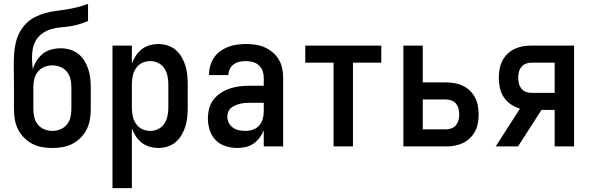

<svg xmlns="http://www.w3.org/2000/svg" viewBox="-20 -755 3040 990"><path d="M250 8Q223 8 196.5 3.5Q170 -1 146.5 -13.5Q123 -26 104 -45Q85 -64 73 -88Q61 -112 56.5 -138.5Q52 -165 52 -192V-306Q52 -336 51.5 -365Q51 -394 51 -424Q51 -452 53 -480Q55 -508 61.5 -535.5Q68 -563 81.5 -588.5Q95 -614 115 -634Q135 -654 160.5 -667Q186 -680 213 -687.5Q240 -695 268 -698.5Q296 -702 324 -706.5Q352 -711 379.5 -718Q407 -725 434 -735V-647Q412 -637 388.5 -630Q365 -623 341.5 -619.5Q318 -616 293.5 -614Q269 -612 246 -605.5Q223 -599 202.5 -585.5Q182 -572 168.5 -552Q155 -532 150 -508Q145 -484 145 -460Q145 -444 146 -428.5Q147 -413 149 -398Q156 -421 169 -442Q182 -463 201 -478Q220 -493 244 -499.5Q268 -506 292 -506Q316 -506 339.5 -499.5Q363 -493 382 -478.5Q401 -464 414 -443.5Q427 -423 434.5 -400.5Q442 -378 445 -354Q448 -330 448 -306V-192Q448 -165 443.5 -138.5Q439 -112 427 -88Q415 -64 396 -45Q377 -26 353.5 -13.5Q330 -1 303.5 3.5Q277 8 250 8ZM250 -80Q271 -80 291 -88Q311 -96 324.5 -112.5Q338 -129 343 -149.5Q348 -170 348 -192V-306Q348 -328 343 -348.5Q338 -369 324.5 -385.5Q311 -402 291 -410Q271 -418 250 -418Q229 -418 209 -410Q189 -402 175.5 -385.5Q162 -369 157 -348.5Q152 -328 152 -306V-192Q152 -170 157 -149.5Q162 -129 175.5 -112.5Q189 -96 209 -88Q229 -80 250 -80Z M560 215V-520H660V-427Q668 -449 680.5 -468Q693 -487 711 -501Q729 -515 751.5 -521.5Q774 -528 796 -528Q821 -528 844.5 -520.5Q868 -513 886 -497.5Q904 -482 916.5 -460.5Q929 -439 936 -416Q943 -393 945.5 -368.5Q948 -344 948 -320V-200Q948 -176 945.5 -151.5Q943 -127 936 -104Q929 -81 916.5 -59.5Q904 -38 886 -22.5Q868 -7 844.5 0.5Q821 8 796 8Q774 8 751.5 1.5Q729 -5 711 -19Q693 -33 680.5 -52Q668 -71 660 -93V215ZM754 -80Q776 -80 795.5 -89.5Q815 -99 827 -117Q839 -135 843.5 -156.5Q848 -178 848 -200V-320Q848 -342 843.5 -363.5Q839 -385 827 -403Q815 -421 795.5 -430.5Q776 -440 754 -440Q732 -440 712.5 -430.5Q693 -421 681 -403Q669 -385 664.5 -363.5Q660 -342 660 -320V-200Q660 -178 664.5 -156.5Q669 -135 681 -117Q693 -99 712.5 -89.5Q732 -80 754 -80Z M1203 8Q1173 8 1143 -1.5Q1113 -11 1092 -32.5Q1071 -54 1061.5 -83.5Q1052 -113 1052 -144Q1052 -170 1058.5 -195.5Q1065 -221 1081 -241.5Q1097 -262 1119.5 -276.5Q1142 -291 1166.5 -299Q1191 -307 1217 -310Q1243 -313 1269 -313H1340V-354Q1340 -372 1334 -389Q1328 -406 1315 -418Q1302 -430 1284.5 -435Q1267 -440 1249 -440Q1233 -440 1217 -437Q1201 -434 1187.5 -425Q1174 -416 1166 -401.5Q1158 -387 1158 -371V-368H1058V-373Q1058 -396 1065 -418.5Q1072 -441 1085 -460Q1098 -479 1117.5 -492.5Q1137 -506 1158.5 -514Q1180 -522 1203 -525Q1226 -528 1249 -528Q1273 -528 1297.5 -524.5Q1322 -521 1344.5 -511Q1367 -501 1386 -485Q1405 -469 1417.5 -448Q1430 -427 1435 -402.5Q1440 -378 1440 -354V0H1340V-83Q1332 -63 1318.5 -45Q1305 -27 1287 -14.5Q1269 -2 1247 3Q1225 8 1203 8ZM1246 -80Q1265 -80 1284 -86.5Q1303 -93 1316 -107.5Q1329 -122 1334.5 -141Q1340 -160 1340 -180V-225H1269Q1256 -225 1243.5 -224Q1231 -223 1218.5 -220Q1206 -217 1194 -212Q1182 -207 1172 -199Q1162 -191 1157 -178.5Q1152 -166 1152 -153Q1152 -137 1160 -121.5Q1168 -106 1181.5 -96.5Q1195 -87 1212 -83.5Q1229 -80 1246 -80Z M1700 0V-432H1554V-520H1946V-432H1800V0Z M2060 0V-520H2160V-330H2281Q2303 -330 2325 -326Q2347 -322 2367 -312.5Q2387 -303 2403.5 -287Q2420 -271 2430 -251.5Q2440 -232 2444 -209.5Q2448 -187 2448 -165Q2448 -143 2444 -120.5Q2440 -98 2430 -78.5Q2420 -59 2403.5 -43Q2387 -27 2367 -17.5Q2347 -8 2325 -4Q2303 0 2281 0ZM2281 -88Q2295 -88 2309 -93.5Q2323 -99 2332 -110.5Q2341 -122 2344.5 -136Q2348 -150 2348 -165Q2348 -179 2344.5 -193.5Q2341 -208 2332 -219.5Q2323 -231 2309 -236.5Q2295 -242 2281 -242H2160V-88Z M2651 0H2536L2661 -195Q2636 -202 2614 -217Q2592 -232 2577.5 -254Q2563 -276 2557.5 -302Q2552 -328 2552 -354Q2552 -376 2556 -398.5Q2560 -421 2570 -441Q2580 -461 2596.5 -477Q2613 -493 2633 -502.5Q2653 -512 2675 -516Q2697 -520 2720 -520H2940V0H2840V-188H2772ZM2720 -276H2840V-432H2720Q2705 -432 2691 -426.5Q2677 -421 2668 -409.5Q2659 -398 2655.5 -383.5Q2652 -369 2652 -354Q2652 -339 2655.5 -324.5Q2659 -310 2668 -298.5Q2677 -287 2691 -281.5Q2705 -276 2720 -276Z"/></svg>

Font: Iosevka Semibold
Style: Regular
Weight: 600
Monospace: yes
Designer: Belleve Invis
Foundry: Belleve Invis
Version: Version 33.2.3; ttfautohint (v1.8.4)